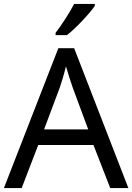

<svg xmlns="http://www.w3.org/2000/svg" viewBox="-20 -964 679 984"><path d="M466 -934V-944H360C337 -899 294 -833 265 -796V-784H323C370 -820 441 -897 466 -934ZM545 0H638L360 -717H279L0 0H91L176 -221H459ZM352 -517 432 -301H206L287 -517C295 -540 308 -583 318 -624C325 -599 346 -533 352 -517Z"/></svg>

Font: Noto Sans Mahajani
Style: Regular
Weight: 400
Designer: Monotype Design Team
Foundry: Monotype Imaging Inc.
Version: Version 2.003